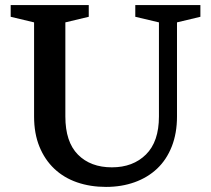

<svg xmlns="http://www.w3.org/2000/svg" viewBox="-20 -720 830 755"><path d="M22 -654V-700H329V-654L237 -632V-262Q237 -162 286.5 -112Q336 -62 420 -62Q503 -62 554 -112.5Q605 -163 605 -262V-632L512 -654V-700H768V-654L676 -632V-262Q676 -196 655.5 -144Q635 -92 598 -57Q561 -22 509.5 -3.5Q458 15 397 15Q335 15 283 -3Q231 -21 193.5 -56.5Q156 -92 135 -143.5Q114 -195 114 -262V-632Z"/></svg>

Font: Volkhov
Style: Regular
Weight: 400
Designer: Cyreal (www.cyreal.org)
Foundry: Cyreal (www.cyreal.org)
Version: Version 1.010